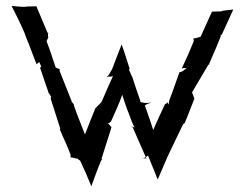

<svg xmlns="http://www.w3.org/2000/svg" viewBox="-20 -607 818 644"><path d="M19 -587C33 -559 49 -528 62 -497L67 -483C68 -483 68 -481 68 -481V-480C81 -451 91 -419 103 -391C105 -394.9 109.1 -396.1 112 -399C112 -397 114 -393 115 -392C115 -390 117 -386 119 -385C117 -384 115 -380 115 -379V-378C125 -350 134 -320 144 -293C145 -293 148 -289 149 -287V-286C149 -285 151 -283 152 -282C151 -281 150 -277 150 -276L182 -176C182 -175 181 -173 181 -173V-172C192 -145 207 -116 217 -87C217 -85 217 -79 216 -78C217 -79 223 -79 225 -78L237 -75H240L243 -72L249 -68C262 -40 275 -11 286 17L287 16C297 -11 307 -40 319 -68C319 -68 321 -71 322 -71V-72C321 -72 321 -75 321 -76L352 -174C352 -175 353 -180 354 -180V-181C353 -181 350 -185 349 -186C347 -189 344 -192 341 -193C345 -193 350 -197 352 -199C365 -228 380 -260 390 -289C399 -260 411 -227 423 -197L430 -182C431 -181 431 -180 432 -179C429 -181 423 -181 422 -185L421 -184C423 -183 425 -180 426 -178L469 -80L475 -84C476 -84 476 -85 476 -85L477 -84C488 -58 498 -31 509 -5C521 -32 532 -59 544 -86L594 -190C594 -190 596 -191 596 -192C596.3 -193 599.6 -194.3 600 -194V-195C611 -221 621 -249 632 -276L625 -295H626L625 -296H624V-297L679 -390C679 -390 681 -391 682 -391V-394C695 -424 708 -453 720 -484V-488C720 -488 723 -491 724 -491C737 -519 750 -547 762 -574V-575C750 -574 738 -572 727 -571L723 -569C713 -569 701 -568 691 -568C679 -540 665 -512 653 -484L637 -479C635 -478 630 -478 628 -479C629 -478 630 -473 630 -470V-469C618 -439 604 -407 590 -378L591 -377C592 -378 596 -379 599 -379C601 -378 604 -378 606 -378C598.8 -374.4 592.5 -365 582 -365C571 -336 560 -301 548 -271L546 -260V-256C545 -258 542 -261 542 -264H541C541 -261 535 -258 533 -257C520 -228 506 -200 494 -171C485 -198 476 -226 466 -253C471 -258 481 -261 486 -262L485 -263C481 -262 472 -261 465 -262L454 -264C453 -265 451 -265 450 -265C450 -266 451 -267 451 -268C441 -295 432 -324 423 -351C422 -351 421 -353 421 -354L414 -370C414 -371 413 -372 412 -373L415 -376C406 -403 398 -431 388 -458C377 -431 367 -403 356 -375L345 -356C343 -353 339 -350 337 -348C340 -349 345 -351 348 -350H350C353 -350 357 -351 359 -352C347 -325 333 -295 321 -266L319 -263L300 -244C288 -215 276 -185 265 -156C253 -188 239 -220 228 -253V-256C227 -256 226 -258 226 -259C224 -262 219 -266 219 -271L180 -369V-376C179 -375 175 -377 174 -377C173 -379 168 -380 167 -380C157 -409 148 -439 136 -469L140 -477C140 -478 141 -480 142 -480V-481C142 -481 141 -484 141 -485V-493L142 -496V-497C141 -496 139 -498 139 -498C127 -527 114 -557 102 -586C91 -586 79 -585 68 -585L63 -584C49 -584 32 -586 19 -587ZM458 -74C459 -74 460 -75 461 -76C460 -76 459 -75 458 -75ZM461 -76C462.3 -77.3 467.2 -78.8 469 -80V-79C470 -78 471 -76 472 -75C470 -76 468 -76 466 -76ZM472 -75C473 -74 473 -73 474 -73V-74C473 -74 473 -75 472 -75Z"/></svg>

Font: Charger Mayhem
Style: Regular
Weight: 400
Designer: Jasper
Foundry: Cannot Into Space Fonts
Version: Version 0.98